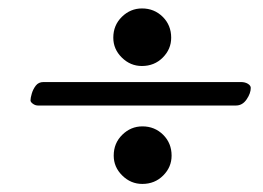

<svg xmlns="http://www.w3.org/2000/svg" viewBox="-20 -509 635 464"><path d="M71.8 -254Q65.3 -254 59.5 -258.2Q53.7 -262.4 53.7 -266.4Q53.7 -272.1 56.8 -282.9Q60 -293.7 66.6 -302.2Q73.3 -310.7 84.9 -310.7H562.5Q572.2 -310.7 579.1 -306.5Q586 -302.2 586 -296.6Q586 -283.4 575.9 -268.7Q565.9 -254 550.2 -254ZM323.9 -64.5Q296 -64.5 275.4 -84.9Q254.8 -105.2 254.8 -132.9Q254.8 -163 275.5 -183.3Q296.2 -203.6 324.2 -203.6Q353.8 -203.6 374.3 -183.3Q394.7 -163 394.7 -132.9Q394.7 -105.2 374.4 -84.9Q354.1 -64.5 323.9 -64.5ZM322.9 -349.5Q295 -349.5 274.4 -369.9Q253.8 -390.2 253.8 -417.9Q253.8 -448 274.5 -468.3Q295.2 -488.6 323.2 -488.6Q352.8 -488.6 373.3 -468.3Q393.7 -448 393.7 -417.9Q393.7 -390.2 373.4 -369.9Q353.1 -349.5 322.9 -349.5Z"/></svg>

Font: EB Garamond
Style: Italic
Weight: 400
Italic angle: -17.2°
Designer: Georg Duffner and Octavio Pardo
Foundry: Georg Duffner
Version: Version 1.001